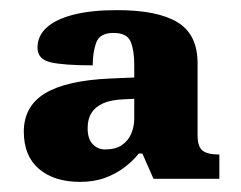

<svg xmlns="http://www.w3.org/2000/svg" viewBox="-20 -739 475 379"><path d="M138 -380Q87 -380 57 -405.5Q27 -431 27 -479Q27 -529 68.5 -554.5Q110 -580 197 -584L245 -586V-612Q245 -639 238 -656.5Q231 -674 204 -674Q177 -674 170 -655Q163 -636 163 -610Q106 -610 80 -616Q54 -622 54 -645Q54 -668 72 -684.5Q90 -701 125 -710Q160 -719 211 -719Q291 -719 330.5 -695Q370 -671 370 -614V-472Q370 -450 379.5 -442Q389 -434 413 -434V-386H283L261 -436H254Q242 -421 225.5 -408.5Q209 -396 187.5 -388Q166 -380 138 -380ZM187 -444Q208 -444 220.5 -452.5Q233 -461 239 -475Q245 -489 245 -505V-544L225 -543Q199 -542 183.5 -535Q168 -528 160.5 -516Q153 -504 153 -486Q153 -465 163 -454.5Q173 -444 187 -444Z"/></svg>

Font: Noto Serif Ethiopic ExtraBold
Style: Regular
Weight: 800
Version: Version 2.102